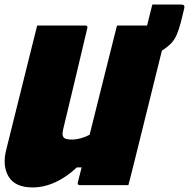

<svg xmlns="http://www.w3.org/2000/svg" viewBox="-22 -812 828 842"><path d="M121 10Q44 10 15.5 -38Q-13 -86 6 -158Q34 -268 61 -379Q88 -490 116 -600Q122 -625 128.5 -650Q135 -675 141 -700H353Q363 -700 361 -689Q335 -578 308.5 -468Q282 -358 255 -245Q249 -220 256.5 -210Q264 -200 292 -200Q331 -200 371 -221Q401 -341 431 -461Q461 -581 491 -700H623Q624 -705 626 -712L646 -792H774Q790 -792 786 -776Q785 -770 782 -759Q779 -748 771 -714Q762 -680 752.5 -658.5Q743 -637 728 -621.5Q713 -606 688 -590L569 -110Q562 -80 554.5 -52Q547 -24 541 0H327Q322 0 320 -3.5Q318 -7 319 -11Q327 -43 336 -78H315Q271 -36 221 -13Q171 10 121 10Z"/></svg>

Font: Recursive Sn Lnr St XBk
Style: Italic
Weight: 1000
Italic angle: -15°
Version: Version 1.079;hotconv 1.0.112;makeotfexe 2.5.65598; ttfautoh